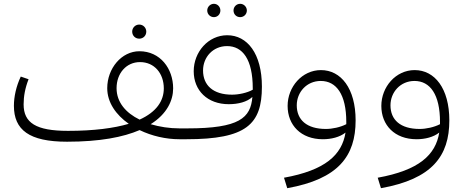

<svg xmlns="http://www.w3.org/2000/svg" viewBox="-20 -731 2442 1008"><path d="M711 -528C732 -528 748 -544 748 -565C748 -585 732 -602 711 -602C690 -602 674 -585 674 -565C674 -544 690 -528 711 -528ZM963 -57H922C870 -57 818 -65 771 -79C857 -133 889 -204 889 -267C889 -371 821 -462 712 -462C618 -462 543 -372 543 -268C543 -193 589 -128 656 -81C578 -58 473 -44 337 -44C169 -44 104 -86 104 -183C104 -226 112 -269 130 -315L89 -329C65 -278 53 -223 53 -176C53 -49 133 13 332 13C504 13 627 -11 713 -48C777 -17 851 0 922 0H959L979 -29ZM592 -268C592 -346 643 -405 715 -405C791 -405 840 -345 840 -267C840 -201 801 -143 713 -103C641 -138 592 -194 592 -268Z M1103 -641C1122 -641 1137 -656 1137 -676C1137 -695 1122 -711 1103 -711C1084 -711 1068 -695 1068 -676C1068 -656 1084 -641 1103 -641ZM1241 -641C1260 -641 1276 -656 1276 -676C1276 -695 1260 -711 1241 -711C1221 -711 1206 -695 1206 -676C1206 -656 1221 -641 1241 -641ZM1173 -546C1073 -546 997 -458 997 -357C997 -256 1069 -184 1181 -184C1231 -184 1277 -196 1305 -222C1296 -112 1237 -57 964 -57L939 -30L959 0C1273 0 1355 -78 1355 -276C1355 -450 1278 -546 1173 -546ZM1198 -234C1098 -234 1046 -284 1046 -361C1046 -431 1098 -489 1172 -489C1254 -489 1307 -419 1307 -267V-260C1277 -243 1232 -234 1198 -234Z M1665 -363C1566 -363 1490 -275 1490 -175C1490 -74 1560 0 1675 0C1719 0 1764 -11 1794 -35C1775 83 1687 163 1471 202L1488 257C1756 209 1847 89 1847 -99C1847 -267 1770 -363 1665 -363ZM1691 -54C1590 -54 1538 -102 1538 -178C1538 -247 1590 -306 1664 -306C1746 -306 1798 -235 1798 -91V-79C1767 -63 1725 -54 1691 -54Z M2157 -363C2058 -363 1982 -275 1982 -175C1982 -74 2052 0 2167 0C2211 0 2256 -11 2286 -35C2267 83 2179 163 1963 202L1980 257C2248 209 2339 89 2339 -99C2339 -267 2262 -363 2157 -363ZM2183 -54C2082 -54 2030 -102 2030 -178C2030 -247 2082 -306 2156 -306C2238 -306 2290 -235 2290 -91V-79C2259 -63 2217 -54 2183 -54Z"/></svg>

Font: FiraGO Light
Style: Regular
Weight: 300
Designer: bBox Type
Foundry: bBox Type GmbH
Version: Version 1.001;PS 001.001;hotconv 1.0.88;makeotf.lib2.5.64775